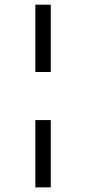

<svg xmlns="http://www.w3.org/2000/svg" viewBox="-20 -687 373 832"><path d="M133.3 125V-166.7H200V125ZM133.3 -375V-666.7H200V-375Z"/></svg>

Font: co2trust
Style: Regular
Weight: 400
Designer: Kristian Moeller
Foundry: Dicotype
Version: Version 1.000